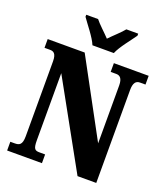

<svg xmlns="http://www.w3.org/2000/svg" viewBox="-165 -1043 1001 1156"><g transform="rotate(20 336.0 -465.5)"><path d="M284 -771H421C439 -816 493 -880 519 -918V-931H443C425 -907 377 -865 352 -838C327 -865 280 -907 262 -931H186V-918C212 -880 266 -816 284 -771ZM18 0H241V-56H205C176 -56 165 -63 165 -119V-549L469 0H589V-595C589 -643 605 -658 630 -658H665V-714H442V-658H478C500 -658 518 -645 518 -599V-228L255 -714H18V-658H53C74 -658 94 -651 94 -599V-119C94 -63 75 -56 45 -56H18Z"/></g></svg>

Font: Noto Serif Myanmar ExtraCondensed Black
Style: Regular
Weight: 900
Width: 2
Designer: Ben Mitchell and the Monotype Design Team
Foundry: Monotype Imaging Inc.
Version: Version 2.106